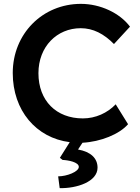

<svg xmlns="http://www.w3.org/2000/svg" viewBox="-20 -729 724 994"><path d="M281 184 289 245C377 247 485 212 485 139C485 91 451 57 384 45L407 10C501 5 598 -34 643 -86L579 -189C536 -144 475 -116 409 -116C272 -116 179 -207 179 -350C179 -488 275 -583 398 -583C462 -583 518 -554 570 -501L653 -591C600 -662 499 -709 399 -709C200 -709 46 -554 46 -351C46 -157 167 -15 341 7L290 88L304 99C332 100 388 110 388 135C388 160 326 184 281 184Z"/></svg>

Font: Easer Grotesk Medium
Style: Regular
Weight: 500
Designer: Boardeaser, Bonnie Shaver-Troup, Thomas Jockin
Foundry: Lexend
Version: Version 1.001;Glyphs 3.1.2 (3151)